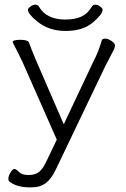

<svg xmlns="http://www.w3.org/2000/svg" viewBox="-20 -646 540 825"><path d="M375 -618Q356 -586 328 -574Q300 -562 261 -562Q179 -562 147 -618Q142 -626 132 -626Q122 -626 111 -618Q100 -610 100 -604Q100 -586 140 -554Q189 -513 262.5 -513Q336 -513 378.5 -549Q421 -585 421 -604Q421 -610 410.5 -618Q400 -626 390 -626Q380 -626 375 -618ZM34 -465Q36 -460 45 -443.5Q54 -427 77 -379L224 -46L179 48Q164 80 147.5 93Q131 106 102.5 106Q74 106 61.5 93Q49 80 41.5 80Q34 80 25 95.5Q16 111 16 120.5Q16 130 19 133Q51 159 106 159H116Q153 159 177.5 140Q202 121 221 80L433 -363Q442 -381 453 -401.5Q464 -422 469 -432Q474 -442 474 -451Q474 -460 459 -470Q444 -480 432 -480Q420 -480 418 -474Q402 -420 381 -381L254 -112L133 -391Q113 -439 105 -462Q101 -475 68 -475Q35 -475 34 -465Z"/></svg>

Font: LXGW WenKai TC Light
Style: Regular
Weight: 300
Designer: LXGW / Fontworks Inc.
Foundry: LXGW / Fontworks Inc.
Version: Version 1.330